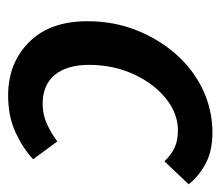

<svg xmlns="http://www.w3.org/2000/svg" viewBox="-56 -488 555 484"><g transform="rotate(90 222.0 -245.5)"><path d="M220 12Q139 12 86 -40.5Q33 -93 33 -188Q33 -254 55.5 -311Q78 -368 116.5 -411.5Q155 -455 206 -479Q257 -503 314 -503Q361 -503 393.5 -485Q426 -467 444 -443L386 -382Q370 -399 352 -407.5Q334 -416 308 -416Q265 -416 227 -385Q189 -354 166 -303Q143 -252 143 -192Q143 -137 168 -106Q193 -75 242 -75Q269 -75 293.5 -86.5Q318 -98 336 -112L381 -51Q353 -25 313 -6.5Q273 12 220 12Z"/></g></svg>

Font: Source Sans 3 Semibold
Style: Italic
Weight: 600
Italic angle: -11°
Designer: Paul D. Hunt
Foundry: Adobe
Version: Version 3.052;hotconv 1.1.0;makeotfexe 2.6.0